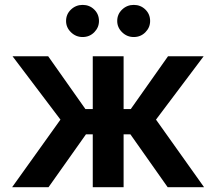

<svg xmlns="http://www.w3.org/2000/svg" viewBox="-20 -780 901 800"><path d="M30.5 0 231.9 -281.6 32.3 -545.5H180.8L335.9 -325.6H366.5V-545.5H495V-325.6H524.9L680 -545.5H828.5L630 -281.6L830.3 0H678.6L523.4 -220.2H495V0H366.5V-220.2H338.1L182.2 0ZM324.2 -625.7Q296.2 -625.7 275.7 -645.6Q255.3 -665.5 255.3 -692.5Q255.3 -720.9 275.7 -740.2Q296.2 -759.6 324.2 -759.6Q353 -759.6 372.7 -740.2Q392.4 -720.9 392.4 -692.5Q392.4 -665.5 372.7 -645.6Q353 -625.7 324.2 -625.7ZM537.3 -625.7Q509.2 -625.7 488.8 -645.6Q468.4 -665.5 468.4 -692.5Q468.4 -720.9 488.8 -740.2Q509.2 -759.6 537.3 -759.6Q566.1 -759.6 585.8 -740.2Q605.5 -720.9 605.5 -692.5Q605.5 -665.5 585.8 -645.6Q566.1 -625.7 537.3 -625.7Z"/></svg>

Font: InterMG SemiBold
Style: Regular
Weight: 600
Designer: Rasmus Andersson
Foundry: rsms
Version: Version 3.019;December 26, 2023;FontCreator 15.0.0.2955 64-b